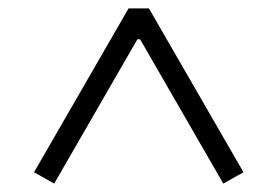

<svg xmlns="http://www.w3.org/2000/svg" viewBox="-20 -785 660 457"><path d="M286 -765H334.5L559.5 -375L511.5 -348L313.5 -691.5H307L109 -348L61 -375Z"/></svg>

Font: Monaspace Radon Var
Style: Regular
Weight: 400
Designer: Riley Cran and the Lettermatic Team
Version: Version 1.000 (Monaspace Radon Var)